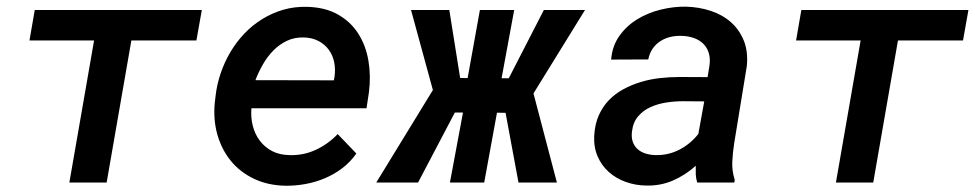

<svg xmlns="http://www.w3.org/2000/svg" viewBox="-20 -559 2986 588"><path d="M581.5 -435.1H382.3L306.6 0H192.4L268.1 -435.1H70.3L86.4 -528.3H598.1Z M854 9.8Q800.3 8.8 757.8 -11.5Q715.3 -31.7 687.3 -65.9Q659.2 -100.1 646 -145.8Q632.8 -191.4 637.7 -243.7L640.1 -264.2Q644 -299.8 655.8 -334.5Q667.5 -369.1 685.8 -399.9Q704.1 -430.7 728.5 -456.3Q752.9 -481.9 783 -500.5Q813 -519 847.4 -529.1Q881.8 -539.1 920.4 -538.1Q976.1 -536.6 1014.9 -514.6Q1053.7 -492.7 1076.9 -456.5Q1100.1 -420.4 1108.2 -373.8Q1116.2 -327.1 1109.9 -276.9L1102.5 -227.5H750Q747.6 -199.2 754.2 -173.6Q760.7 -147.9 775.6 -128.2Q790.5 -108.4 813.2 -96.4Q835.9 -84.5 866.2 -84Q909.2 -82.5 947 -100.1Q984.9 -117.7 1014.2 -148.4L1071.3 -88.9Q1053.2 -63 1028.6 -44.2Q1003.9 -25.4 975.1 -13.2Q946.3 -1 915.3 4.6Q884.3 10.3 854 9.8ZM911.6 -444.3Q882.3 -445.3 858.9 -434.1Q835.4 -422.9 817.1 -404.3Q798.8 -385.7 785.2 -361.8Q771.5 -337.9 762.2 -313.5L1002.4 -313L1004.4 -323.2Q1007.8 -347.2 1003.4 -368.7Q999 -390.1 986.8 -406.7Q974.6 -423.3 955.6 -433.3Q936.5 -443.4 911.6 -444.3Z M1528.3 -213.4 1502 -213.9 1462.9 0H1357.9L1397.9 -214.4H1373L1260.3 0H1132.3L1305.7 -283.2L1238.8 -528.3H1356L1389.2 -320.3L1412.1 -319.8L1449.7 -528.3H1554.7L1516.1 -319.3H1538.1L1645.5 -528.3H1771.5L1613.8 -272.9L1685.5 0H1567.9Z M2115.2 0Q2111.3 -12.7 2110.8 -25.4Q2110.4 -38.1 2110.8 -51.3Q2078.6 -22.5 2040.8 -6.1Q2002.9 10.3 1959 9.3Q1925.8 8.8 1896 -2Q1866.2 -12.7 1844.2 -32.5Q1822.3 -52.2 1810.1 -80.3Q1797.9 -108.4 1799.8 -144Q1801.8 -178.7 1813.7 -205.6Q1825.7 -232.4 1844.7 -252.2Q1863.8 -272 1888.9 -285.6Q1914.1 -299.3 1942.4 -307.9Q1970.7 -316.4 2000.7 -319.8Q2030.8 -323.2 2060.5 -323.2L2147 -322.8L2152.8 -358.4Q2155.8 -379.9 2150.6 -396.7Q2145.5 -413.6 2133.8 -425Q2122.1 -436.5 2105 -442.6Q2087.9 -448.7 2066.9 -449.2Q2048.3 -449.7 2031.7 -445.6Q2015.1 -441.4 2001.5 -432.4Q1987.8 -423.3 1978.5 -409.7Q1969.2 -396 1965.3 -377L1851.6 -376.5Q1855 -418.5 1877 -449.2Q1898.9 -480 1931.6 -500Q1964.4 -520 2003.4 -529.5Q2042.5 -539.1 2080.1 -538.6Q2121.1 -537.6 2157 -525.6Q2192.9 -513.7 2218.8 -490.7Q2244.6 -467.8 2258.1 -434.1Q2271.5 -400.4 2267.1 -356.4L2228.5 -120.6Q2224.1 -92.8 2222.7 -64.5Q2221.2 -36.1 2230 -8.8L2229 0ZM1987.3 -84Q2026.4 -83 2060.5 -100.6Q2094.7 -118.2 2118.7 -148.9L2136.7 -248.5L2070.8 -249Q2046.9 -249 2021 -245.1Q1995.1 -241.2 1972.7 -231.2Q1950.2 -221.2 1934.6 -203.1Q1918.9 -185.1 1915.5 -156.7Q1913.1 -138.7 1917.7 -125.2Q1922.4 -111.8 1932.1 -102.8Q1941.9 -93.8 1956.1 -89.1Q1970.2 -84.5 1987.3 -84Z M2929.2 -435.1H2730L2654.3 0H2540L2615.7 -435.1H2418L2434.1 -528.3H2945.8Z"/></svg>

Font: Roboto Mono Medium
Style: Italic
Weight: 500
Designer: Google
Version: Version 2.000985; 2015; ttfautohint (v1.3)